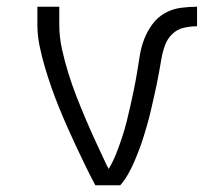

<svg xmlns="http://www.w3.org/2000/svg" viewBox="-20 -550 640 570"><path d="M263 0Q248 -28 234 -57Q220 -86 206.5 -114.5Q193 -143 180 -172.5Q167 -202 155 -231.5Q143 -261 132.5 -291Q122 -321 113 -351.5Q104 -382 97.5 -413.5Q91 -445 91 -477V-530H156V-477Q156 -440 164 -404Q172 -368 183 -332.5Q194 -297 207.5 -262.5Q221 -228 235.5 -194Q250 -160 265.5 -126.5Q281 -93 297 -59L302 -50V-49H303Q316 -71 325 -94Q334 -117 342 -141Q350 -165 356 -189Q362 -213 367.5 -237.5Q373 -262 378 -286.5Q383 -311 387 -335.5Q391 -360 395 -385Q399 -410 408 -433.5Q417 -457 432 -477.5Q447 -498 468.5 -510.5Q490 -523 515 -526.5Q540 -530 565 -530V-472Q545 -472 525.5 -467.5Q506 -463 491.5 -449Q477 -435 470 -416Q463 -397 459.5 -377Q456 -357 452.5 -337.5Q449 -318 445 -298.5Q441 -279 436.5 -259.5Q432 -240 427.5 -220.5Q423 -201 417.5 -181.5Q412 -162 406 -143Q400 -124 393 -105.5Q386 -87 378 -68.5Q370 -50 360 -32.5Q350 -15 337 0Z"/></svg>

Font: Iosevka Curly Light Extended
Style: Regular
Weight: 300
Width: 7
Monospace: yes
Designer: Belleve Invis
Foundry: Belleve Invis
Version: Version 11.1.0; ttfautohint (v1.8.3)